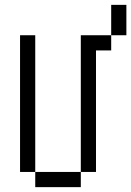

<svg xmlns="http://www.w3.org/2000/svg" viewBox="-20 -770 540 790"><path d="M500 -625H437.5V-750H500ZM62.5 -625H125V-62.5H62.5ZM125 -62.5H312.5V0H125ZM312.5 -625H437.5V-562.5H375V-62.5H312.5Z"/></svg>

Font: 寒蝉点阵体 16px
Style: Regular
Weight: 400
Designer: Designed by Warren2060
Foundry: ChillType
Version: Version 1.000